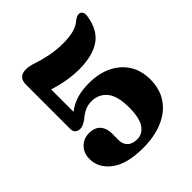

<svg xmlns="http://www.w3.org/2000/svg" viewBox="-200 -857 1011 1011"><g transform="rotate(-45 305.5 -351.5)"><path d="M46.5 -141Q46.5 -184 73.5 -211.8Q100.5 -239.5 141 -239.5Q183 -239.5 204.2 -215.8Q225.5 -192 225.5 -155V-100.5Q225.5 -73.5 244 -55Q262.5 -36.5 298.5 -36.5Q337 -36.5 361.8 -71.5Q386.5 -106.5 386.5 -186Q386.5 -272 354 -310.5Q321.5 -349 269 -349Q242.5 -349 219.8 -338.8Q197 -328.5 174 -308Q158 -297.5 147.2 -292.5Q136.5 -287.5 124 -287.5Q109 -287.5 98 -296.5Q87 -305.5 87 -324.5V-656Q87 -682 101 -697Q115 -712 145 -712Q169 -712 199.5 -701Q239 -687.5 285 -678.5Q331 -669.5 378 -669.5Q430.5 -669.5 462.8 -679.5Q495 -689.5 514 -707.5Q539 -726.5 556.5 -719Q564 -716 568.5 -706.8Q573 -697.5 570 -678Q556 -590 498.8 -551.5Q441.5 -513 342.5 -513Q296.5 -513 249.5 -521.5Q202.5 -530 163 -543.5V-376.5Q197 -402 235.8 -414Q274.5 -426 326.5 -426Q400 -426 454.8 -399.2Q509.5 -372.5 539.8 -324.5Q570 -276.5 570 -211.5Q570 -138.5 534.8 -87.2Q499.5 -36 436 -9Q372.5 18 287.5 18Q168.5 18 107.5 -27.8Q46.5 -73.5 46.5 -141Z"/></g></svg>

Font: Fraunces 9pt Soft
Style: Bold
Weight: 700
Version: Version 1.000;[b76b70a41]